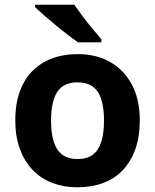

<svg xmlns="http://www.w3.org/2000/svg" viewBox="-20 -786 659 816"><path d="M574 -274Q574 -205.6 555.5 -153.1Q536.9 -100.5 502.5 -63.7Q468 -27 419 -8.5Q370 10 308.4 10Q251.2 10 202.6 -8.5Q154 -27 119 -63.5Q84 -100 64.5 -153Q45 -206 45 -274.2Q45 -364.7 77 -427.3Q109.1 -489.9 168.9 -522.9Q228.7 -556 311 -556Q388.4 -556 447.2 -523Q506 -490 540 -427.3Q574 -364.7 574 -274ZM197 -273.8Q197 -220 208.5 -183.5Q220 -147 245 -128.5Q270 -110 310 -110Q350 -110 374.5 -128.5Q399 -147 410.5 -183.5Q422 -220 422 -273.6Q422 -328 410.5 -364Q399 -400 374 -418Q349.1 -436 309.3 -436Q250 -436 223.5 -395.5Q197 -355 197 -273.8ZM296 -766Q311 -744 331.5 -716.5Q352 -689 373.5 -663.5Q395 -638 411 -619V-606H312Q293 -619 267.5 -638.5Q242 -658 215.5 -680Q189 -702 166 -722Q143 -742 129 -756V-766Z"/></svg>

Font: Noto Sans Malayalam
Style: Regular
Weight: 400
Designer: Jelle Bosma - Monotype Design Team
Foundry: Monotype Imaging Inc.
Version: Version 2.103